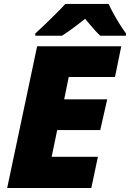

<svg xmlns="http://www.w3.org/2000/svg" viewBox="-20 -947 655 967"><path d="M16.1 0 167 -713.9H590.8L559.1 -559.1H326.2L303.2 -446.8H520L484.9 -292H268.1L240.2 -157.2H473.1L439.9 0ZM157.7 -767.1V-778.3Q181.2 -799.3 208.7 -825.9Q236.3 -852.5 262.9 -879.2Q289.6 -905.8 309.1 -927.2H526.9Q537.1 -905.3 552 -877.9Q566.9 -850.6 583.5 -824.2Q600.1 -797.9 614.7 -778.3V-767.1H484.9Q474.1 -776.9 459.7 -792.7Q445.3 -808.6 431.6 -825Q418 -841.3 408.7 -852.1Q381.3 -830.6 352.1 -808.6Q322.8 -786.6 292 -767.1Z"/></svg>

Font: Open Sans ExtraBold
Style: Italic
Weight: 800
Italic angle: -12°
Designer: Monotype Design Team
Foundry: Monotype Imaging Inc.
Version: Version 3.000; ttfautohint (v1.8.4)